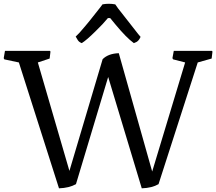

<svg xmlns="http://www.w3.org/2000/svg" viewBox="-41 -1002 1163 1033"><path d="M60.5 -666 -17.6 -682.6 -21 -689 -14.2 -728.5H228L230.5 -724.1L226.1 -687L162.6 -666L332.5 -82.5L511.2 -683.6Q541.5 -713.9 598.1 -715.8L777.8 -79.1L955.1 -666L890.6 -682.6L886.7 -689L894 -728.5H1099.6L1102.1 -724.1L1097.7 -687L1022.9 -666L812 -11.2Q776.9 9.3 721.7 11.2L541 -587.9L367.7 -11.2Q331.1 9.3 276.4 11.2ZM398.9 -770Q384.3 -775.4 377.7 -785.9Q371.1 -796.4 366.2 -805.2Q373 -811 386.2 -825.2Q423.8 -868.2 442.4 -891.6L498 -961.9Q507.8 -974.6 510.3 -978.5Q544.4 -984.9 579.1 -978.5Q583 -971.7 594.2 -957L702.1 -819.3Q712.4 -806.6 715.3 -803.7Q707 -783.7 692.9 -775.9Q687 -772.9 679.2 -770Q639.6 -798.3 578.6 -872.1L551.8 -904.8H539.6Q527.8 -890.6 510.3 -871.6L472.2 -833Q424.3 -785.6 398.9 -770Z"/></svg>

Font: Trykker
Style: Regular
Weight: 400
Designer: Magnus Gaarde
Foundry: Magnus Gaarde
Version: Version 1.001